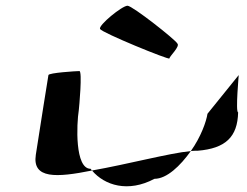

<svg xmlns="http://www.w3.org/2000/svg" viewBox="-20 -800 863 670"><path d="M105 -260C92 -175 177 -180 301 -205C300 -207 297 -209 296 -211C241 -211 247 -366 255 -416C256 -424 268 -552 257 -552C247 -552 150 -546 149 -538C149 -538 117 -340 105 -260ZM329 -699C335 -686 570 -590 571 -596C572 -604 609 -638 599 -648C593 -661 442 -780 425 -780C406 -780 323 -712 329 -699ZM301 -205C345 -153 427 -127 519 -176C562 -176 609 -221 646 -273C568 -265 426 -227 301 -205ZM646 -273C654 -274 663 -274 670 -274C767 -282 809 -322 811 -408C801 -408 814 -546 813 -538L704 -403C700 -376 681 -322 646 -273Z"/></svg>

Font: Ampere
Style: SuExtIta
Weight: 400
Version: Version 1